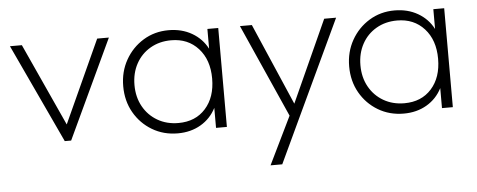

<svg xmlns="http://www.w3.org/2000/svg" viewBox="-47 -589 2234 899"><g transform="rotate(-5 1070.0 -139.0)"><path d="M241 0 24 -465H80L257 -77L434 -465H489L271 0Z M772 10Q705 10 651.5 -22Q598 -54 567 -108.5Q536 -163 536 -232Q536 -300 567 -355Q598 -410 651 -442.5Q704 -475 770 -475Q832 -475 879.5 -447.5Q927 -420 952 -372V-465H1003V0H952V-94Q927 -45 880 -17.5Q833 10 772 10ZM779 -38Q859 -38 906.5 -91Q954 -144 954 -232Q954 -320 905.5 -373.5Q857 -427 778 -427Q723 -427 680 -402Q637 -377 613 -333Q589 -289 589 -233Q589 -176 613.5 -132Q638 -88 681 -63Q724 -38 779 -38Z M1191 197 1300 -27 1105 -465H1161L1327 -81L1501 -465H1557L1338 1L1246 197Z M1834 10Q1767 10 1713.5 -22Q1660 -54 1629 -108.5Q1598 -163 1598 -232Q1598 -300 1629 -355Q1660 -410 1713 -442.5Q1766 -475 1832 -475Q1894 -475 1941.5 -447.5Q1989 -420 2014 -372V-465H2065V0H2014V-94Q1989 -45 1942 -17.5Q1895 10 1834 10ZM1841 -38Q1921 -38 1968.5 -91Q2016 -144 2016 -232Q2016 -320 1967.5 -373.5Q1919 -427 1840 -427Q1785 -427 1742 -402Q1699 -377 1675 -333Q1651 -289 1651 -233Q1651 -176 1675.5 -132Q1700 -88 1743 -63Q1786 -38 1841 -38Z"/></g></svg>

Font: Outfit ExtraLight
Style: Regular
Weight: 200
Designer: Rodrigo Fuenzalida
Foundry: fragTYPE
Version: Version 1.100; ttfautohint (v1.8.4.7-5d5b);gftools[0.9.27]